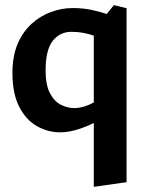

<svg xmlns="http://www.w3.org/2000/svg" viewBox="-20 -496 564 741"><path d="M342 225.1V-21.4Q308.6 -4.8 275.1 5Q241.6 14.7 212.1 14.7Q165.2 14.7 122.8 -9.1Q80.5 -32.9 54.2 -83.8Q28 -134.6 28 -214.6Q28 -279.6 48.1 -326.6Q68.3 -373.7 102 -404.2Q135.7 -434.8 177 -449.8Q218.3 -464.9 260.1 -464.9Q298.7 -464.9 331.5 -458.2Q364.3 -451.6 391.6 -441.7L419.6 -476.3L468.4 -464.3V207.1ZM265.7 -78.9Q284.9 -78.9 304.6 -84.8Q324.3 -90.7 342 -100.6V-358.4Q323.1 -365 301.6 -369.1Q280.1 -373.2 255.9 -373.2Q211.4 -373.2 183.7 -338.5Q156 -303.8 156 -223.6Q156 -168.1 172.9 -136.2Q189.8 -104.3 215.2 -91.6Q240.5 -78.9 265.7 -78.9Z"/></svg>

Font: Ancizar Sans Thin
Style: Regular
Weight: 100
Designer: Cesar Puertas, Viviana Monsalve, Julian Moncada, Julian Prieto, Jose Castro, Mariel Hernandez, Felipe Aragon, Sara Alarc
Version: Version 8.100